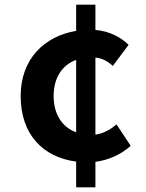

<svg xmlns="http://www.w3.org/2000/svg" viewBox="-20 -763 630 827"><path d="M308 44H391V-66C444 -73 499 -95 543 -135L482 -227C458 -207 427 -188 391 -183V-515C417 -513 442 -501 466 -479L534 -570C500 -603 451 -629 391 -634V-743H308V-630C171 -607 69 -509 69 -349C69 -186 163 -86 308 -67ZM308 -193C246 -216 211 -273 211 -349C211 -425 245 -482 308 -505Z"/></svg>

Font: Noto Sans CJK TC
Style: Bold
Weight: 700
Designer: Ryoko NISHIZUKA 西塚涼子 (kana, bopomofo & ideographs); Paul D. Hunt (Latin, Greek & Cyrillic); Sandoll Communications 산돌커뮤니
Foundry: Adobe
Version: Version 2.004;hotconv 1.0.118;makeotfexe 2.5.65603